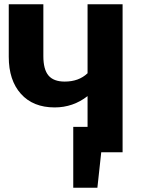

<svg xmlns="http://www.w3.org/2000/svg" viewBox="-20 -713 659 899"><path d="M390 -693H554V0H454L436 166H323V-119H390V-263Q322 -210 236 -210Q135 -210 78 -273.5Q21 -337 21 -447V-693H183V-450Q183 -388 207 -359.5Q231 -331 283 -331Q349 -331 390 -370Z"/></svg>

Font: Fira Sans
Style: Bold
Weight: 700
Designer: bBox Type GmbH & Carrois Corporate GbR & Edenspiekermann AG
Foundry: bBox Type GmbH & Carrois Corporate GbR & Edenspiekermann AG
Version: Version 4.301;PS 004.301;hotconv 1.0.88;makeotf.lib2.5.64775